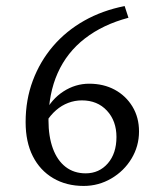

<svg xmlns="http://www.w3.org/2000/svg" viewBox="-20 -611 538 640"><path d="M128.9 -234.4Q151.4 -280.3 191.4 -306.2Q231.4 -332 277.3 -332Q325.2 -332 362.3 -312Q399.4 -292 421.4 -255.9Q443.4 -219.7 443.4 -172.9Q443.4 -124 418.5 -82.5Q393.6 -41 351.1 -16.1Q308.6 8.8 258.8 8.8Q201.2 8.8 157.2 -17.1Q113.3 -43 89.4 -90.3Q65.4 -137.7 65.4 -204.1Q65.4 -278.3 89.4 -342.3Q113.3 -406.2 156.7 -457Q200.2 -507.8 260.7 -542Q321.3 -576.2 395.5 -590.8L408.2 -551.8Q323.2 -529.3 263.2 -482.9Q203.1 -436.5 172.4 -367.7Q141.6 -298.8 141.6 -210Q141.6 -156.2 156.2 -116.2Q170.9 -76.2 198.7 -54.7Q226.6 -33.2 265.6 -33.2Q310.5 -33.2 339.4 -66.4Q368.2 -99.6 368.2 -154.3Q368.2 -208 336.4 -242.2Q304.7 -276.4 252.9 -276.4Q229.5 -276.4 207.5 -268.1Q185.5 -259.8 167 -243.7Q148.4 -227.5 132.8 -203.1Z"/></svg>

Font: Crimson Pro ExtraLight Light
Style: Regular
Weight: 300
Version: Version 1.002